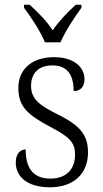

<svg xmlns="http://www.w3.org/2000/svg" viewBox="-20 -786 437 816"><path d="M171 -606H237C256 -651 298 -715 326 -753V-766H302C263 -730 232 -698 204 -657C177 -698 145 -730 106 -766H82V-753C111 -715 153 -651 171 -606ZM192 10C290 10 354 -45 354 -138C354 -211 322 -252 227 -299C148 -338 112 -365 112 -421C112 -471 140 -508 203 -508C262 -508 293 -473 293 -399C323 -399 339 -418 339 -450C339 -499 296 -543 210 -543C118 -543 58 -494 58 -412C58 -333 97 -298 197 -245C279 -203 299 -177 299 -129C299 -68 263 -27 194 -27C116 -27 89 -78 89 -151C69 -151 47 -136 47 -95C47 -37 94 10 192 10Z"/></svg>

Font: Noto Serif Bengali SemiCondensed Light
Style: Regular
Weight: 300
Width: 4
Designer: Juan Bruce, Universal Thirst, Indian Type Foundry and the Monotype Design Team.
Foundry: Monotype Imaging Inc.
Version: Version 2.003